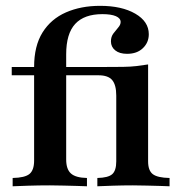

<svg xmlns="http://www.w3.org/2000/svg" viewBox="-20 -651 631 671"><path d="M24.2 0V-29Q66.9 -29.8 83.1 -43.1Q99.2 -56.5 99.2 -89.5V-387.9H21V-416.9H99.2Q99.2 -490.3 128.6 -537.5Q158.1 -584.7 210.5 -607.7Q262.9 -630.6 329.8 -630.6Q405.6 -630.6 452.8 -603.2Q500 -575.8 500 -531.5Q500 -502.4 479.4 -482.7Q458.9 -462.9 424.2 -462.9Q397.6 -462.9 382.7 -475Q367.7 -487.1 367.7 -506.5Q367.7 -522.6 376.2 -533.9Q384.7 -545.2 393.1 -554.8Q401.6 -564.5 401.6 -574.2Q401.6 -587.1 385.1 -594.4Q368.5 -601.6 337.9 -601.6Q274.2 -601.6 242.7 -567.3Q211.3 -533.1 211.3 -461.3V-416.9H343.5Q382.3 -416.9 409.7 -417.3Q437.1 -417.7 457.7 -420.2Q478.2 -422.6 497.6 -425.8V-87.1Q497.6 -54.8 514.1 -42.3Q530.6 -29.8 572.6 -29V0Q560.5 -0.8 539.5 -1.2Q518.5 -1.6 493.5 -2.4Q468.5 -3.2 444.4 -3.2Q408.9 -3.2 373.4 -2Q337.9 -0.8 320.2 0V-29Q358.1 -29.8 372.2 -42.3Q386.3 -54.8 386.3 -87.1V-316.9Q386.3 -354 372.2 -371Q358.1 -387.9 324.2 -387.9H211.3V-93.5Q211.3 -59.7 227.8 -44.8Q244.4 -29.8 283.9 -29V0Q271 -0.8 249.6 -1.2Q228.2 -1.6 203.6 -2.4Q179 -3.2 154.8 -3.2Q114.5 -3.2 78.6 -2Q42.7 -0.8 24.2 0Z"/></svg>

Font: Playfair
Style: Bold
Weight: 700
Designer: Claus Eggers Sørensen
Foundry: Claus Eggers Sørensen
Version: Version 2.001;gftools[0.9.30]